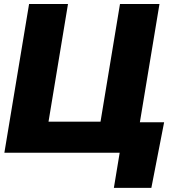

<svg xmlns="http://www.w3.org/2000/svg" viewBox="-20 -747 862 939"><path d="M782.7 -149.1 720.2 171.9H536.9L565.3 0H1.4L122.2 -727.3H312.5L217.3 -152H471.6L566.8 -727.3H759.9L664.1 -149.1Z"/></svg>

Font: Inter UI Black
Style: Italic
Weight: 900
Italic angle: -9.39999°
Designer: Rasmus Andersson
Foundry: rsms
Version: 3.2;8d6f07862